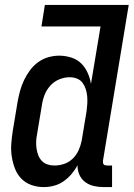

<svg xmlns="http://www.w3.org/2000/svg" viewBox="-20 -755 545 783"><path d="M159 8Q132 8 108 -0.5Q84 -9 67 -26.5Q50 -44 41 -67.5Q32 -91 28 -116.5Q24 -142 26 -168.5Q28 -195 32 -221L52 -341Q56 -363 62 -385Q68 -407 78 -428Q88 -449 102 -468Q116 -487 135 -501Q154 -515 176.5 -521.5Q199 -528 221 -528Q246 -528 270 -520.5Q294 -513 310.5 -497Q327 -481 337 -459Q347 -437 351 -413L390 -647H149L163 -735H505L400 -100Q400 -96 400 -92Q400 -88 402.5 -85Q405 -82 409 -81Q413 -80 418 -80H437V8H403Q382 8 362.5 3.5Q343 -1 327.5 -12.5Q312 -24 304 -42Q296 -60 296 -81Q286 -62 271.5 -45Q257 -28 239 -15.5Q221 -3 200 2.5Q179 8 159 8ZM202 -80Q222 -80 241.5 -86.5Q261 -93 276.5 -108Q292 -123 300.5 -142Q309 -161 313 -181L333 -301Q335 -316 336 -332Q337 -348 335.5 -363Q334 -378 329.5 -392Q325 -406 316.5 -417.5Q308 -429 294 -434.5Q280 -440 264 -440Q243 -440 222 -431.5Q201 -423 185.5 -406Q170 -389 162 -368.5Q154 -348 151 -327L131 -207Q128 -192 127.5 -177.5Q127 -163 129 -149Q131 -135 136 -122Q141 -109 150.5 -99Q160 -89 173.5 -84.5Q187 -80 202 -80Z"/></svg>

Font: Iosevka Semibold
Style: Italic
Weight: 600
Italic angle: -9°
Monospace: yes
Designer: Belleve Invis
Foundry: Belleve Invis
Version: Version 32.5.0; ttfautohint (v1.8.4)